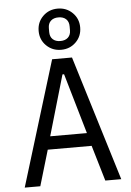

<svg xmlns="http://www.w3.org/2000/svg" viewBox="-63 -1022 726 1068"><g transform="rotate(-5 300.0 -488.0)"><path d="M481 0 422 -199H177L118 0H31L245 -698H356L570 0ZM304 -609H295L197 -272H402ZM184 -861Q184 -910 217.5 -943Q251 -976 300 -976Q349 -976 382.5 -943Q416 -910 416 -861Q416 -812 382.5 -779Q349 -746 300 -746Q251 -746 217.5 -779Q184 -812 184 -861ZM358 -850V-872Q358 -898 342.5 -912.5Q327 -927 300 -927Q273 -927 257.5 -912.5Q242 -898 242 -872V-850Q242 -824 257.5 -809.5Q273 -795 300 -795Q327 -795 342.5 -809.5Q358 -824 358 -850Z"/></g></svg>

Font: iA Writer Duo S
Style: Regular
Weight: 400
Designer: Mike Abbink, Paul van der Laan, Pieter van Rosmalen, Oliver Reichenstein
Foundry: Bold Monday and Information Architects Inc.
Version: Version 2.000